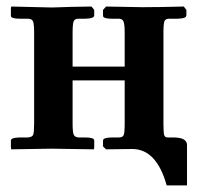

<svg xmlns="http://www.w3.org/2000/svg" viewBox="-20 -454 601 585"><path d="M478 -77.1Q478 -51.3 480 -43.2Q481.9 -35.2 491.2 -35.2H507.8Q549.8 -35.2 549.8 -12.2V110.8H487.8Q457 0 382.8 0L303.2 1L293.9 -7.8V-25.9Q293.9 -34.7 320.8 -35.2H341.8Q354 -35.2 356.9 -42.5Q359.9 -49.8 359.9 -77.1V-209H201.2V-78.1Q201.2 -51.3 204.6 -43.7Q208 -36.1 219.2 -35.2H240.2Q267.1 -35.2 267.1 -25.9V-4.9L266.1 1L137.2 -1Q120.1 -1 75 0Q29.8 1 14.2 1L13.2 -4.9V-25.9Q13.2 -34.7 40 -35.2H64.9Q78.1 -36.1 81.1 -43.5Q84 -50.8 84 -78.1V-355Q84 -380.9 80.6 -388.9Q77.1 -397 64.9 -397H40Q13.2 -397 13.2 -405.8V-428.2L14.2 -434.1L138.2 -431.2Q156.2 -432.1 199.2 -433.1Q242.2 -434.1 258.8 -434.1L267.1 -423.8V-407.2Q267.1 -397.5 240.2 -397H219.2Q208 -397 204.6 -389.4Q201.2 -381.8 201.2 -355V-251H359.9V-354Q359.9 -379.9 356.4 -388.4Q353 -397 341.8 -397H320.8Q293.9 -397 293.9 -405.8V-423.8L303.2 -434.1L414.1 -432.1Q463.9 -432.1 540 -434.1L547.9 -423.8V-407.2Q547.9 -397.5 521 -397H496.1Q483.9 -397 481 -389.4Q478 -381.8 478 -354Z"/></svg>

Font: Linux Libertine
Style: Semibold
Weight: 600
Designer: Philipp H. Poll
Foundry: Philipp H. Poll
Version: Version 5.1.2 ; ttfautohint (v0.9)